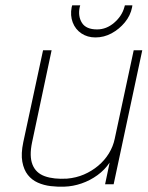

<svg xmlns="http://www.w3.org/2000/svg" viewBox="-20 -689 552 718"><path d="M475 -669H447L445 -662Q436 -629 407 -604Q378 -579 343 -579Q302 -579 286.5 -603.5Q271 -628 278 -662L280 -669H250L248 -662Q242 -631 252 -605Q262 -579 284.5 -564Q307 -549 337 -549Q369 -549 397.5 -564.5Q426 -580 447 -605.5Q468 -631 474 -662ZM390 -81 373 0H405L512 -501H480L409 -170Q403 -141 387 -115Q371 -89 347 -69Q323 -49 294 -36.5Q265 -24 231 -21Q181 -18 147.5 -30Q114 -42 101.5 -73.5Q89 -105 100 -157L173 -501H141L67 -157Q58 -114 63.5 -84Q69 -54 84 -35Q99 -16 121.5 -6Q144 4 170 7Q196 10 221 9Q253 8 285 -3Q317 -14 344.5 -34Q372 -54 390 -81Z"/></svg>

Font: Advent Pro ExtraLight
Style: Italic
Weight: 250
Italic angle: -12°
Version: Version 3.000